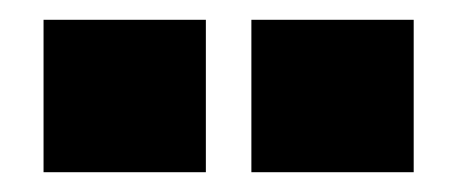

<svg xmlns="http://www.w3.org/2000/svg" viewBox="-20 -733 458 194"><path d="M234 -559V-713H398V-559ZM24 -559V-713H188V-559Z"/></svg>

Font: Titillium Web
Style: Black
Weight: 900
Version: Version 1.001;PS 35.000;hotconv 1.0.70;makeotf.lib2.5.55311